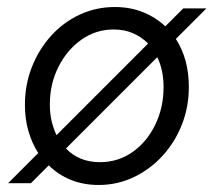

<svg xmlns="http://www.w3.org/2000/svg" viewBox="-20 -517 610 547"><path d="M261 10Q218 10 182 -4.5Q146 -19 119 -46L68 5H3L89 -81Q71 -109 61 -143.5Q51 -178 51 -218Q51 -276 71 -326.5Q91 -377 126 -415.5Q161 -454 207.5 -475.5Q254 -497 307 -497Q351 -497 387 -482.5Q423 -468 451 -442L502 -493H568L481 -406Q518 -349 518 -269Q518 -212 498 -161.5Q478 -111 442.5 -72.5Q407 -34 360.5 -12Q314 10 261 10ZM141 -132 402 -393Q383 -412 358.5 -422.5Q334 -433 304 -433Q253 -433 212 -404Q171 -375 146.5 -326.5Q122 -278 122 -219Q122 -194 127 -172.5Q132 -151 141 -132ZM265 -55Q316 -55 357 -83.5Q398 -112 422 -161Q446 -210 446 -269Q446 -293 441.5 -314.5Q437 -336 428 -354L168 -94Q205 -55 265 -55Z"/></svg>

Font: Red Hat Text VF
Style: Italic
Weight: 400
Italic angle: -12°
Designer: Pentagram, MCKL
Foundry: Pentagram, MCKL
Version: Version 1.023